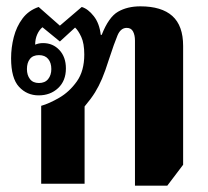

<svg xmlns="http://www.w3.org/2000/svg" viewBox="-20 -580 656 606"><path d="M406 6V-452Q406 -469 400 -480.5Q394 -492 380 -492Q361 -492 351 -468.5Q341 -445 324 -393Q312 -355 302 -331.5Q292 -308 280 -288.5Q268 -269 247 -244V0H110V-246Q135 -253 167 -271.5Q199 -290 222.5 -323Q246 -356 246 -408Q246 -443 236.5 -463.5Q227 -484 217 -493L169 -449L114 -494Q104 -486 97.5 -471.5Q91 -457 91 -439Q102 -444 116 -444Q147 -444 167.5 -422Q188 -400 188 -364Q188 -325 163.5 -302Q139 -279 102 -279Q65 -279 40 -306Q15 -333 15 -396Q15 -430 23.5 -463Q32 -496 51 -521.5Q70 -547 102 -558L169 -499L238 -558Q258 -552 276 -529Q294 -506 298 -470H301Q323 -526 352.5 -543Q382 -560 423 -560Q490 -560 524 -529.5Q558 -499 558 -435V-60L508 6ZM103 -318Q122 -318 132 -330.5Q142 -343 142 -362Q142 -382 132 -394Q122 -406 103 -406Q84 -406 74.5 -394Q65 -382 65 -362Q65 -343 74.5 -330.5Q84 -318 103 -318Z"/></svg>

Font: Noto Serif Thai Condensed ExtraBold
Style: Regular
Weight: 800
Width: 3
Designer: Monotype Design Team
Foundry: Monotype Imaging Inc.
Version: Version 2.002; ttfautohint (v1.8.4.7-5d5b)